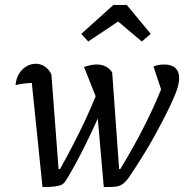

<svg xmlns="http://www.w3.org/2000/svg" viewBox="-20 -752 745 777"><path d="M400 5 363 -418 378 -335 320 -481Q349 -491 371 -491Q413 -491 434 -459L462 -68H467Q526 -165 570.5 -254.5Q615 -344 645 -424L643 -357L601 -483Q621 -491 644 -491Q674 -491 689.5 -477Q705 -463 705 -436Q705 -411 691 -375Q677 -340 654.5 -295Q632 -250 605.5 -202Q579 -154 551.5 -110.5Q524 -67 501 -33Q491 -20 483 -12.5Q475 -5 465.5 -1Q456 3 441 4Q426 5 400 5ZM152 5 104 -463 132 -417Q103 -417 82.5 -414.5Q62 -412 43 -408Q45 -434 57 -453.5Q69 -473 87 -483.5Q105 -494 125 -494Q144 -494 161 -483Q178 -472 188 -451L217 -68H223Q271 -154 311 -236.5Q351 -319 382 -400L412 -356Q398 -322 379.5 -280.5Q361 -239 340 -195.5Q319 -152 297.5 -111Q276 -70 255 -35Q248 -23 242 -15Q236 -7 226 -3Q216 1 198.5 3Q181 5 152 5ZM493 -732 590 -615 554 -584 458 -665 337 -584 309 -615 439 -732Z"/></svg>

Font: Piazzolla Thin Medium
Style: Italic
Weight: 500
Italic angle: -11.3°
Version: Version 2.005